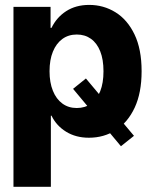

<svg xmlns="http://www.w3.org/2000/svg" viewBox="-20 -543 625 767"><path d="M323.2 -229.5 515.2 -0.4 463.1 41.2 271.9 -188.1ZM33.8 203.1V-515.6H182V-431.6H185.7Q206.2 -473.9 244.8 -498.7Q283.4 -523.4 336.3 -523.4Q393.8 -523.4 441.4 -493.9Q489 -464.5 517.3 -405.6Q545.7 -346.8 545.7 -258.4Q545.7 -172.4 518.1 -113.1Q490.4 -53.9 442.8 -23.3Q395.2 7.2 335.2 7.2Q283.1 7.2 244.2 -16.7Q205.4 -40.5 185.7 -80.9H183.2V203.1ZM177.9 -258.4Q177.9 -213.5 191.3 -180.4Q204.6 -147.3 229.1 -129.4Q253.5 -111.5 286.7 -111.5Q319.3 -111.5 343.3 -128.6Q367.2 -145.7 380.3 -178.5Q393.4 -211.2 393.4 -258.4Q393.4 -305.5 380.3 -338.2Q367.2 -371 343.3 -388Q319.3 -405.1 286.7 -405.1Q253.5 -405.1 229.1 -387.3Q204.6 -369.4 191.3 -336.6Q177.9 -303.8 177.9 -258.4Z"/></svg>

Font: Inter Display V
Style: Regular
Weight: 400
Designer: Rasmus Andersson
Foundry: rsms
Version: Version 3.015;git-src